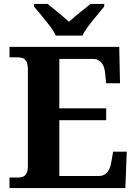

<svg xmlns="http://www.w3.org/2000/svg" viewBox="-20 -951 693 971"><path d="M28 0V-53H70Q83.7 -53 95.2 -57Q106.7 -61.1 113.8 -74Q121 -87 121 -113V-596Q121 -624.9 114.3 -638.4Q107.6 -652 96.3 -656.5Q85 -661 70 -661H28V-714H583L587 -530H517L512 -577Q510 -602 502.5 -618.5Q495 -635 482 -644Q469 -653 448 -653H280V-403H517V-343H280V-61H480Q500 -61 513 -71Q526 -81 533.5 -98Q541 -115 544 -137L552 -184H621L614 0ZM262 -771Q252 -794 231.5 -820.5Q211 -847 189.5 -873Q168 -899 152 -918V-931H221Q235 -920 254.5 -904Q274 -888 294 -871.5Q314 -855 329 -841Q344 -855 364 -871.5Q384 -888 404 -904Q424 -920 438 -931H507V-918Q492 -899 470 -873Q448 -847 428 -820.5Q408 -794 397 -771Z"/></svg>

Font: Noto Serif Tamil
Style: Regular
Weight: 400
Designer: Indian Type Foundry, Tom Grace, and the Monotype Design Team
Foundry: Monotype Imaging Inc.
Version: Version 2.003